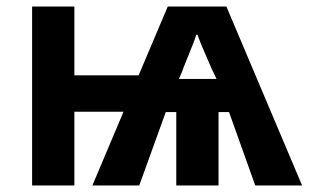

<svg xmlns="http://www.w3.org/2000/svg" viewBox="-20 -566 942 586"><path d="M78 -546H207V-336H403L492 -546H671L902 0H759L679 -224H647V0H518V-224H486L405 0H262L357 -225H207V0H78ZM641 -325 630 -348Q627 -353 621 -367.5Q615 -382 607.5 -399Q600 -416 593 -433Q586 -450 583 -460H579Q576 -449 569 -431.5Q562 -414 555 -396.5Q548 -379 542.5 -365.5Q537 -352 536 -348L526 -325Z"/></svg>

Font: BC Sans
Style: Bold
Weight: 700
Designer: Monotype Design Team
Province of B.C.
Foundry: Monotype Imaging Inc.
Version: Version 2.000;GOOG;noto-source:20170915:90ef993387c0